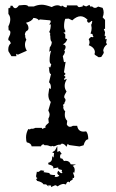

<svg xmlns="http://www.w3.org/2000/svg" viewBox="-20 -611 484 803"><path d="M257.8 2.9Q249.5 -10.3 237.8 -10.3Q235.4 -5.9 231 -5.9Q223.6 -5.9 219.7 -4.4Q209 1 205.1 1Q202.1 1 199.2 -1Q196.3 1 193.4 1Q189.9 1 180.2 -2.9Q176.8 -3.9 171.4 -3.9L168.5 -3.4Q164.6 -3.4 163.1 -7.3Q153.8 -7.3 151.4 1H112.3Q110.4 -12.2 92.3 -15.6Q88.9 -22 88.9 -36.6Q88.9 -54.7 98.6 -71.8Q100.6 -69.8 103 -69.8Q106 -69.8 109.9 -72.8Q111.8 -72.3 114.3 -72.3Q120.1 -72.3 127.9 -76.2H154.8L156.2 -71.8L171.4 -78.1L169.4 -81.5Q171.4 -87.9 184.1 -97.7L182.1 -114.3Q187.5 -124 187.5 -131.3Q187.5 -139.2 182.1 -148.9L192.4 -184.6Q182.1 -195.3 182.1 -215.3L186 -242.7L191.9 -238.3L192.9 -246.6Q192.9 -259.3 185.1 -267.1L193.4 -301.3Q185.5 -301.8 185.5 -325.2Q184.1 -326.7 184.1 -328.6Q184.1 -330.6 185.1 -332.5L188.5 -327.6Q191.9 -330.1 194.3 -342.8Q187.5 -345.2 187.5 -358.9Q187.5 -379.9 193.8 -399.4L186 -394.5L188.5 -413.6Q195.8 -420.9 196.8 -436.5Q190.4 -437 190.4 -462.4Q188.5 -463.4 188.5 -464.8Q188.5 -466.3 190.9 -468.8L186 -478Q192.4 -488.8 192.4 -509.3L186 -507.8L192.4 -519.5L190.4 -525.9L146.5 -529.8L142.6 -525.9Q136.7 -535.2 119.6 -536.1Q113.8 -522 88.4 -515.6Q99.1 -506.8 99.1 -492.7Q99.1 -488.8 96.7 -485.6Q94.2 -482.4 91.3 -481.4Q88.4 -480.5 85.4 -473.1Q84 -469.7 84 -467.3Q84 -464.4 85.9 -462.4Q85.4 -460.9 85.4 -458.5Q85.4 -453.1 90.3 -444.8Q84.5 -435.1 84.5 -424.3Q84.5 -411.1 92.3 -398.9L54.7 -382.3L47.9 -386.2L48.3 -376H27.8L15.1 -397L14.6 -404.3Q14.6 -420.9 25.4 -430.2L20.5 -440.4Q14.6 -440.9 14.6 -446.8Q14.6 -451.7 19 -459.7Q23.4 -467.8 23.4 -474.6Q23.4 -484.4 16.1 -484.4L15.1 -501Q22.9 -516.1 22.9 -530.3Q22.9 -543.5 15.1 -552.7V-575.2L18.6 -579.6L19.5 -576.7Q23.9 -576.7 23.9 -586.9H32.2Q37.1 -576.7 43.9 -576.7Q50.8 -576.7 59.1 -588.4L80.6 -590.3Q95.7 -590.3 98.6 -584H121.6Q138.2 -591.3 155.3 -591.3Q169.4 -591.3 196.3 -581.5Q209.5 -588.9 219.7 -588.9Q229 -588.9 235.8 -583.5L239.3 -587.9Q250 -580.1 255.9 -580.1Q259.8 -580.1 259.8 -585L259.3 -588.4H302.7Q306.2 -581.1 312 -581.1L325.7 -584L326.7 -589.4L340.3 -584L354.5 -590.8L356.9 -584H365.2Q371.1 -578.1 377.4 -578.1Q383.8 -578.1 390.6 -583.5L409.2 -578.1Q413.6 -568.4 413.6 -558.6Q413.6 -548.8 409.2 -538.6L419.4 -527.8V-490.7L414.1 -489.7L419.4 -476.1L417.5 -461.4L422.4 -460L419.4 -446.8L426.3 -448.2L423.8 -432.1L427.7 -425.8Q411.6 -413.1 411.6 -396.5Q414.6 -395 414.6 -393.6Q414.6 -392.6 414.1 -392.1Q412.6 -389.6 412.6 -386.7L403.3 -372.6L392.6 -371.6L376 -382.3V-387.2L375.5 -388.2Q375.5 -389.6 377 -391.1Q377 -412.1 351.1 -421.9Q354.5 -426.8 354.5 -433.6Q354.5 -440.4 351.1 -446.8Q357.9 -456.5 363.3 -456.5L369.1 -455.1Q370.6 -457 370.6 -458.5Q370.6 -460.4 368.2 -460.9Q368.2 -469.7 362.8 -469.7L360.4 -469.2L358.9 -471.2Q363.3 -482.9 363.3 -494.1L361.3 -507.3Q364.7 -512.2 364.7 -517.6Q366.2 -518.6 366.2 -519.5Q366.2 -521.5 363.3 -523.9Q355.5 -516.1 351.1 -516.1Q346.7 -516.1 343.3 -524.9L346.7 -527.8Q332 -543 316.9 -543Q300.8 -543 282.2 -525.9L267.1 -533.2L252.9 -532.2Q248 -519.5 248 -502Q248 -488.8 252.9 -483.9V-475.6H245.1L252.9 -467.3V-451.2L261.2 -446.8Q255.4 -430.2 242.7 -425.8Q254.4 -423.3 254.4 -414.6Q254.4 -408.2 248.5 -398.9L252 -395Q249.5 -384.3 242.7 -376L247.6 -351.1L254.4 -352.5L247.6 -309.1L254.4 -301.8L247.6 -294.9L254.4 -289.1L247.6 -280.8Q247.6 -276.9 251 -276.9Q252.9 -279.8 259.8 -279.8Q250.5 -266.1 250.5 -252Q250.5 -239.3 258.3 -228.5Q248.5 -212.9 248.5 -205.6Q248.5 -201.7 251.2 -199.5Q253.9 -197.3 253.9 -193.4Q253.9 -187 252 -185.8Q250 -184.6 250 -180.7Q250 -176.8 245.6 -174.3Q243.2 -172.9 243.2 -171.4Q243.2 -169.9 245.6 -168Q244.6 -165 244.6 -162.1Q244.6 -153.3 252.9 -145Q251 -141.6 251 -130.4Q251 -115.7 261.2 -105.5L259.3 -90.8Q264.2 -80.6 272.9 -80.6Q278.3 -80.6 285.2 -85H302.7Q306.6 -60.5 329.6 -60.5L340.3 -61.5Q349.1 -51.8 349.1 -28.3Q336.4 -28.3 329.6 -3.4L312.5 1.5L269 -4.4L263.2 -9.3ZM193.4 171.4 193.8 165 181.2 164.1 183.6 169.4 172.9 160.2 161.6 159.7Q157.2 150.4 135.3 145.5L130.9 138.2L136.2 134.3Q136.2 132.8 133.5 131.8Q130.9 130.9 130.9 125L134.3 106.4L137.7 108.4Q142.1 108.4 150.9 101.1L165.5 103.5L161.6 108.9L187.5 112.8L187 114.7Q187 121.1 210.9 121.1L208.5 128.4L215.3 128.9Q223.6 128.9 228 123Q219.7 118.7 219.7 112.8Q219.7 108.4 224.1 103Q231.9 113.3 237.8 113.3L241.7 112.3L237.8 107.4L239.3 102.1Q239.3 99.6 236.8 99.1Q234.4 98.6 231.2 98.1Q228 97.7 225.6 96.4Q223.1 95.2 223.1 89.4L202.1 93.3L203.1 89.4Q203.1 81.1 182.6 76.7L181.6 69.8Q198.2 66.4 198.2 47.9L197.8 42L204.1 47.9L206.1 29.3L198.2 26.4L210 18.1L219.7 0V24.4L229.5 20.5L238.3 33.2L233.4 34.2L231 42L232.4 50.8L240.7 52.7L247.6 62.5L254.4 61.5Q270.5 61.5 275.9 76.2L297.9 77.1L283.7 82.5Q292.5 88.4 292.5 100.6L291 111.3L284.7 109.9L290.5 126Q290.5 133.8 287.6 133.8L284.2 132.3L283.7 140.1L272.5 147L272.9 151.9L266.1 148.9Q259.3 148.9 255.9 160.6L246.6 158.2Q235.4 158.2 220.7 168.5Q214.4 163.6 210.9 163.6Z"/></svg>

Font: Truetypewriter PolyglOTT
Style: Regular
Weight: 400
Designer: Sergey Beatoff a.k.a. Sam_T
Version: Version 3.76